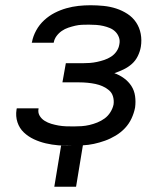

<svg xmlns="http://www.w3.org/2000/svg" viewBox="-20 -548 640 732"><path d="M187 164 213 7Q221 8 230.5 8Q240 8 250 8H252Q227 8 202.5 6Q178 4 154.5 -1.5Q131 -7 109.5 -17Q88 -27 71 -43Q54 -59 46.5 -82Q39 -105 43 -130L44 -135H127V-134Q124 -119 131 -107Q138 -95 150 -87.5Q162 -80 175.5 -76Q189 -72 203 -69.5Q217 -67 231.5 -66.5Q246 -66 261 -66Q276 -66 291 -67Q306 -68 321 -71.5Q336 -75 351 -81Q366 -87 379 -96.5Q392 -106 401 -120.5Q410 -135 413 -150Q415 -165 411 -179.5Q407 -194 396 -203.5Q385 -213 371.5 -219Q358 -225 343.5 -228Q329 -231 313.5 -232.5Q298 -234 282 -234H218L231 -307H295Q309 -307 322.5 -308Q336 -309 350 -312Q364 -315 377.5 -319.5Q391 -324 403.5 -332Q416 -340 424.5 -352.5Q433 -365 435 -379Q438 -393 433.5 -405.5Q429 -418 420 -427Q411 -436 399 -441Q387 -446 374 -449Q361 -452 347 -453Q333 -454 319 -454Q306 -454 293 -453.5Q280 -453 267 -450Q254 -447 240.5 -442.5Q227 -438 215.5 -430Q204 -422 195.5 -410.5Q187 -399 185 -386L184 -385H101L102 -388Q106 -410 118 -432Q130 -454 148.5 -471Q167 -488 188.5 -499Q210 -510 233 -516.5Q256 -523 279 -525.5Q302 -528 325 -528Q350 -528 375 -525.5Q400 -523 423 -515.5Q446 -508 466 -495Q486 -482 499 -462.5Q512 -443 516.5 -419Q521 -395 517 -370Q514 -352 505.5 -334.5Q497 -317 483 -304.5Q469 -292 451.5 -283.5Q434 -275 416 -269Q436 -262 453 -249.5Q470 -237 481 -220Q492 -203 495 -181.5Q498 -160 495 -138Q491 -117 481.5 -96.5Q472 -76 456.5 -59.5Q441 -43 421 -31Q401 -19 380 -11.5Q359 -4 338 0.5Q317 5 296 6L270 164Z"/></svg>

Font: Iosevka Extended Oblique
Style: Regular
Weight: 400
Width: 7
Italic angle: -9°
Monospace: yes
Designer: Belleve Invis
Foundry: Belleve Invis
Version: Version 32.0.1; ttfautohint (v1.8.4)